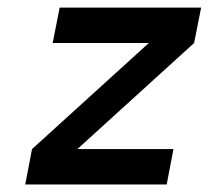

<svg xmlns="http://www.w3.org/2000/svg" viewBox="-20 -489 553 509"><path d="M138.2 -468.8H513.2L494.6 -375L185.1 -93.8H439.9L421.9 0H46.9L64.9 -93.8L374.5 -375H119.6Z"/></svg>

Font: Lambda
Style: Italic
Weight: 400
Italic angle: -11°
Designer: GGBotNet
Version: 0.22